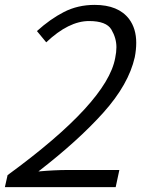

<svg xmlns="http://www.w3.org/2000/svg" viewBox="-68 -765 637 785"><path d="M405 0H-48L-37 -49Q370 -346 403 -528Q408 -552 408 -572Q408 -609 387.5 -644Q367 -679 296 -679Q213 -679 121 -592L83 -638Q137 -687 193.5 -716Q250 -745 319 -745Q416 -745 460 -687Q489 -648 489 -590Q489 -562 483 -531Q458 -420 355 -305Q252 -190 89 -64Q155 -70 210 -70H420Z"/></svg>

Font: l_WÎeÑOS 300W
Style: Regular
Weight: 300
Designer: R?O
Version: Version 2.00 June 21, 2023